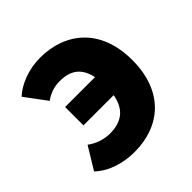

<svg xmlns="http://www.w3.org/2000/svg" viewBox="-161 -714 858 858"><g transform="rotate(-45 268.5 -284.5)"><path d="M107 -416C134 -436 165 -447 201 -447C266 -447 310 -420 325 -348H136V-232H327C313 -152 264 -122 194 -122C156 -122 116 -136 88 -158L24 -53C75 -4 149 14 214 14C376 14 497 -86 497 -284C497 -485 371 -583 212 -583C141 -583 72 -556 31 -518Z"/></g></svg>

Font: Noto Sans Korean Black
Style: Bold
Weight: 900
Designer: Ryoko NISHIZUKA (kana & ideographs); Paul D. Hunt (Latin, Greek & Cyrillic); Wenlong ZHANG (bopomofo); Sandoll Communica
Foundry: Adobe Systems Incorporated
Version: Version 1.000;PS 1;hotconv 1.0.78;makeotf.lib2.5.61930